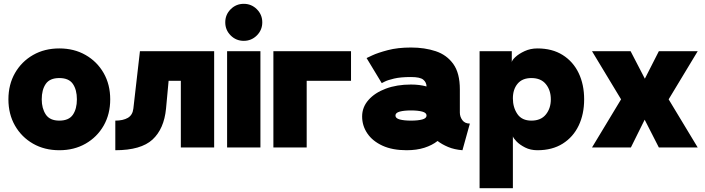

<svg xmlns="http://www.w3.org/2000/svg" viewBox="-20 -778 3718 1013"><path d="M24.4 -253.9Q24.4 -332 59.1 -392.6Q93.8 -453.1 154.3 -487.8Q214.8 -522.5 293 -522.5Q371.1 -522.5 431.6 -487.8Q492.2 -453.1 526.9 -392.6Q561.5 -332 561.5 -253.9Q561.5 -175.8 526.9 -115.2Q492.2 -54.7 431.6 -20Q371.1 14.6 293 14.6Q214.8 14.6 154.3 -20Q93.8 -54.7 59.1 -115.2Q24.4 -175.8 24.4 -253.9ZM200.2 -253.9Q200.2 -206.5 221.4 -174.1Q242.7 -141.6 293 -141.6Q343.3 -141.6 364.5 -172.6Q385.7 -203.6 385.7 -253.9Q385.7 -304.2 364.5 -335.2Q343.3 -366.2 293 -366.2Q242.7 -366.2 221.4 -335.2Q200.2 -304.2 200.2 -253.9Z M1109.9 -507.8V0H934.1V-351.6H869.6L856 -205.1Q845.7 -98.1 784.7 -41.7Q723.6 14.6 588.4 14.6V-141.6Q629.4 -141.6 654.5 -156.2Q679.7 -170.9 683.6 -205.1L718.3 -507.8Z M1178.2 0V-507.8H1354V0ZM1168.5 -660.2Q1168.5 -700.7 1197 -729.2Q1225.6 -757.8 1266.1 -757.8Q1306.6 -757.8 1335.2 -729.2Q1363.8 -700.7 1363.8 -660.2Q1363.8 -619.6 1335.2 -591.1Q1306.6 -562.5 1266.1 -562.5Q1225.6 -562.5 1197 -591.1Q1168.5 -619.6 1168.5 -660.2Z M1422.4 0V-507.8H1832V-351.6H1598.1V0Z M2125 14.6Q2050.3 14.6 1997.8 -9.5Q1945.3 -33.7 1918 -74.2Q1890.6 -114.7 1890.6 -163.6Q1890.6 -212.4 1924.1 -250.5Q1957.5 -288.6 2015.6 -310.3Q2073.7 -332 2148.4 -332Q2193.4 -332 2230.5 -321.8Q2230 -343.8 2213.1 -357.7Q2196.3 -371.6 2148.4 -371.6Q2093.3 -371.6 2059.3 -363.5Q2025.4 -355.5 2009.8 -347.4Q1994.1 -339.4 1994.1 -339.4L1914.1 -471.7Q1914.1 -471.7 1943.6 -485.6Q1973.1 -499.5 2025.9 -513.4Q2078.6 -527.3 2148.4 -527.3Q2220.7 -527.3 2279.1 -507.8Q2337.4 -488.3 2371.8 -440.2Q2406.2 -392.1 2406.2 -306.6V-184.1Q2406.2 -162.1 2419.4 -144Q2432.6 -126 2459 -126L2419.9 14.6Q2377.4 11.2 2344.7 -2.4Q2312 -16.1 2288.6 -34.2Q2260.3 -11.7 2219.2 1.5Q2178.2 14.6 2125 14.6ZM2230.5 -168.5Q2230.5 -183.1 2207.8 -189.2Q2185.1 -195.3 2148.4 -195.3Q2111.8 -195.3 2089.1 -189.2Q2066.4 -183.1 2066.4 -168.5Q2066.4 -153.8 2089.1 -147.7Q2111.8 -141.6 2148.4 -141.6Q2185.1 -141.6 2207.8 -147.7Q2230.5 -153.8 2230.5 -168.5Z M2686 -58.6V214.8H2510.3V-507.8H2680.2V-449.2Q2680.2 -459 2698.7 -476.6Q2717.3 -494.1 2748 -508.3Q2778.8 -522.5 2815.4 -522.5Q2893.6 -522.5 2948.7 -487.8Q3003.9 -453.1 3033 -392.6Q3062 -332 3062 -253.9Q3062 -175.8 3033 -115.2Q3003.9 -54.7 2948.7 -20Q2893.6 14.6 2815.4 14.6Q2778.8 14.6 2750.5 0.2Q2722.2 -14.2 2705.3 -31.7Q2688.5 -49.3 2686 -58.6ZM2686 -258.8Q2686 -211.4 2709.7 -176.5Q2733.4 -141.6 2783.7 -141.6Q2834 -141.6 2860.1 -174.1Q2886.2 -206.5 2886.2 -253.9Q2886.2 -301.8 2860.1 -334Q2834 -366.2 2783.7 -366.2Q2735.8 -366.2 2710.9 -336.4Q2686 -306.6 2686 -258.8Z M3256.8 -253.9 3103.5 -507.8H3307.1L3382.3 -362.8L3456.1 -507.8H3661.1L3507.8 -253.9L3661.1 0H3456.1L3381.3 -146.5L3308.6 0H3103.5Z"/></svg>

Font: Giphurs Black
Style: Regular
Weight: 900
Version: Version 0.920; ttfautohint (v1.8.4.7-5d5b)